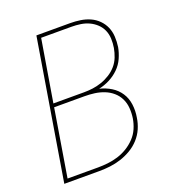

<svg xmlns="http://www.w3.org/2000/svg" viewBox="-133 -841 866 947"><g transform="rotate(-20 300.0 -367.5)"><path d="M43 0 164 -735H341Q368 -735 394.5 -731Q421 -727 444.5 -716.5Q468 -706 486 -688Q504 -670 514 -647Q524 -624 525.5 -597Q527 -570 523 -543Q518 -515 505.5 -487Q493 -459 471 -437.5Q449 -416 421.5 -402Q394 -388 365 -382Q398 -374 425.5 -357Q453 -340 470.5 -313.5Q488 -287 492.5 -253Q497 -219 491 -185Q487 -156 475 -128.5Q463 -101 442.5 -78.5Q422 -56 395.5 -40.5Q369 -25 341 -16Q313 -7 284.5 -3.5Q256 0 227 0ZM128 -391H289Q312 -391 335 -394Q358 -397 381.5 -405Q405 -413 426.5 -426.5Q448 -440 464 -458.5Q480 -477 489 -500Q498 -523 502 -546Q506 -570 505 -594Q504 -618 495 -638.5Q486 -659 469.5 -674.5Q453 -690 432.5 -699.5Q412 -709 388.5 -712.5Q365 -716 341 -716H182ZM227 -19Q253 -19 279.5 -22Q306 -25 332 -33Q358 -41 382 -55.5Q406 -70 425.5 -90.5Q445 -111 456 -136.5Q467 -162 471 -188Q475 -215 473 -241.5Q471 -268 460 -290.5Q449 -313 430 -329.5Q411 -346 387 -355.5Q363 -365 337 -368.5Q311 -372 284 -372H125L67 -19Z"/></g></svg>

Font: Iosevka Aile Thin Oblique
Style: Regular
Weight: 100
Italic angle: -9°
Designer: Belleve Invis
Foundry: Belleve Invis
Version: Version 31.1.0; ttfautohint (v1.8.4)